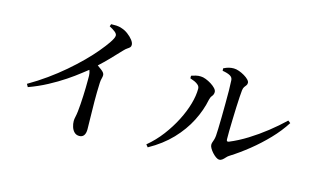

<svg xmlns="http://www.w3.org/2000/svg" viewBox="-98 -1049 2195 1366"><g transform="rotate(15 1000.0 -366.0)"><path d="M565 -763 571 -780Q590 -781 610.5 -780Q631 -779 650 -772Q674 -765 697.5 -747.5Q721 -730 736 -710.5Q751 -691 751 -675Q751 -663 744.5 -656.5Q738 -650 727 -643Q716 -636 702 -621Q671 -588 625 -540Q593 -507 555 -472Q571 -461 584 -451Q610 -432 610 -415Q610 -403 606 -389.5Q602 -376 601 -356Q598 -287 598.5 -218.5Q599 -150 600.5 -96Q602 -42 602 -14Q602 16 590.5 31.5Q579 47 557 47Q535 47 520.5 33Q506 19 499 -3Q492 -25 492 -46Q492 -60 496 -77Q500 -94 503 -119Q506 -144 508 -174.5Q510 -205 511.5 -236.5Q513 -268 513.5 -297Q514 -326 514 -349Q514 -372 514 -385Q513 -407 507 -422Q506 -424 505 -426Q486 -411 460 -391Q421 -360 368 -324.5Q315 -289 250.5 -254.5Q186 -220 114 -194L102 -215Q171 -255 234.5 -300.5Q298 -346 354.5 -394.5Q411 -443 458 -490Q505 -537 540 -579Q575 -621 597 -653Q624 -692 624 -710Q624 -723 608 -736Q592 -749 565 -763Z M1422 -683Q1444 -694 1461 -698Q1478 -702 1496 -702Q1514 -702 1535 -694.5Q1556 -687 1575.5 -675.5Q1595 -664 1607 -651.5Q1619 -639 1619 -628Q1619 -616 1613 -609Q1607 -602 1600.5 -592.5Q1594 -583 1592 -566Q1590 -551 1588 -516Q1586 -481 1584 -437Q1582 -393 1581 -347.5Q1580 -302 1579 -263.5Q1578 -225 1579 -203Q1579 -192 1584 -189Q1588 -186 1598 -190Q1661 -216 1726 -256.5Q1791 -297 1852.5 -345.5Q1914 -394 1966 -444L1984 -430Q1942 -364 1883 -302.5Q1824 -241 1758 -188Q1692 -135 1627 -94Q1615 -87 1605.5 -76Q1596 -65 1585.5 -56.5Q1575 -48 1563 -48Q1551 -48 1537 -58Q1523 -68 1510 -82.5Q1497 -97 1489 -111.5Q1481 -126 1481 -136Q1481 -146 1484 -154.5Q1487 -163 1491 -175Q1495 -187 1497 -206Q1498 -222 1499.5 -259Q1501 -296 1501.5 -345Q1502 -394 1502.5 -445.5Q1503 -497 1502.5 -542Q1502 -587 1500 -616Q1499 -637 1479.5 -648Q1460 -659 1423 -665ZM1215 -554V-573Q1230 -578 1247.5 -582.5Q1265 -587 1284 -586Q1300 -586 1321 -578Q1342 -570 1362 -557.5Q1382 -545 1395 -531Q1408 -517 1408 -504Q1408 -486 1397 -473Q1386 -460 1382 -441Q1366 -360 1325 -279.5Q1284 -199 1216 -127.5Q1148 -56 1049 -1L1034 -19Q1093 -68 1139.5 -129.5Q1186 -191 1219.5 -256.5Q1253 -322 1270.5 -383.5Q1288 -445 1288 -496Q1288 -512 1276.5 -523Q1265 -534 1248 -541.5Q1231 -549 1215 -554Z"/></g></svg>

Font: Early Summer Mincho SemiBold
Style: Regular
Weight: 600
Designer: GuiWonder
Version: Version 1.002